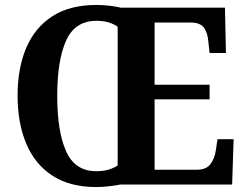

<svg xmlns="http://www.w3.org/2000/svg" viewBox="-20 -745 993 775"><path d="M368 10Q262 10 191.5 -36Q121 -82 86 -165Q51 -248 51 -359Q51 -470 86 -552Q121 -634 191.5 -679.5Q262 -725 369 -725Q393 -725 420.5 -722Q448 -719 468 -714H888L892 -531H826L821 -577Q818 -614 802.5 -634Q787 -654 750 -654H604V-403H826V-344H604V-60H776Q812 -60 829 -82Q846 -104 851 -137L858 -183H923L917 0H465Q445 4 418.5 7Q392 10 368 10ZM368 -54Q396 -54 417 -60Q438 -66 455 -77V-637Q440 -648 418.5 -654.5Q397 -661 369 -661Q283 -661 247 -581.5Q211 -502 211 -358Q211 -214 247 -134Q283 -54 368 -54Z"/></svg>

Font: Noto Serif Sinhala SemiCondensed
Style: Bold
Weight: 700
Width: 4
Designer: Jelle Bosma - Monotype Design Team
Foundry: Monotype Imaging Inc.
Version: Version 2.007; ttfautohint (v1.8.4.7-5d5b)